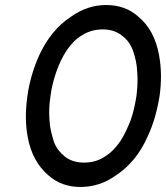

<svg xmlns="http://www.w3.org/2000/svg" viewBox="-20 -732 661 764"><path d="M389 -615Q433 -615 463 -592Q479 -581 490.5 -565.5Q502 -550 509 -531Q516 -511 520.5 -490Q525 -469 526 -446Q528 -423 527 -399Q526 -375 523 -350Q519 -325 513.5 -301Q508 -277 500 -254Q491 -231 481 -210Q471 -189 458 -169Q445 -150 430 -135Q415 -120 396 -108Q377 -96 357 -90.5Q337 -85 314 -85Q270 -85 239 -108Q224 -120 212.5 -135Q201 -150 194 -169Q188 -189 183 -210Q178 -231 177 -254Q175 -277 176 -301Q177 -325 181 -350Q184 -375 190 -399Q196 -423 204 -446Q212 -469 222 -490Q232 -511 245 -531Q258 -550 273 -565.5Q288 -581 307 -592Q326 -604 346.5 -609.5Q367 -615 389 -615ZM402 -712Q328 -712 263 -666Q222 -639 190.5 -600.5Q159 -562 136 -512Q119 -474 107 -433.5Q95 -393 89 -350Q83 -307 83 -266.5Q83 -226 90 -188Q99 -138 120 -99.5Q141 -61 173 -34Q225 12 300 12Q377 12 441 -34Q482 -61 513.5 -99.5Q545 -138 567 -188Q585 -226 596.5 -266.5Q608 -307 615 -350Q621 -393 620.5 -433.5Q620 -474 613 -512Q604 -562 583.5 -600.5Q563 -639 530 -666Q479 -712 402 -712Z"/></svg>

Font: Unageo
Style: Medium-Italic
Weight: 500
Designer: Richard Sepsi
Foundry: Richard Sepsi
Version: Version 2.000